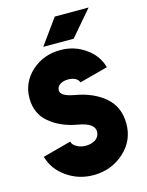

<svg xmlns="http://www.w3.org/2000/svg" viewBox="-133 -982 820 1074"><g transform="rotate(-15 277.0 -444.5)"><path d="M186 -754H362L488 -901H292ZM273 -712Q175 -712 106 -650Q72 -619 54.5 -580.5Q37 -542 37 -496Q37 -406 100 -354Q162 -301 259 -284Q311 -275 334 -257Q354 -241 354 -219Q354 -191 331 -174Q307 -158 273 -158Q244 -158 222 -171Q199 -183 194 -203L30 -159Q50 -84 119 -36Q187 12 273 12Q377 12 451 -55Q524 -121 524 -219Q524 -316 458 -373Q392 -430 287 -448Q242 -456 222 -470Q207 -481 207 -496Q207 -518 226 -530Q245 -542 273 -542Q297 -542 314 -533Q332 -523 335 -508L500 -552Q481 -623 417 -667Q354 -712 273 -712Z"/></g></svg>

Font: Unageo
Style: Black
Weight: 900
Designer: Richard Sepsi
Foundry: Richard Sepsi
Version: Version 2.000